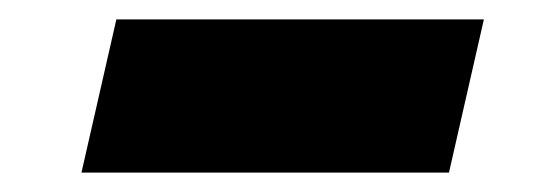

<svg xmlns="http://www.w3.org/2000/svg" viewBox="-20 -369 574 198"><path d="M479 -349 443 -191H64L100 -349Z"/></svg>

Font: Elaine Sans ExtraBold
Style: Italic
Weight: 800
Italic angle: -13°
Designer: Wei Huang
Foundry: Wei Huang
Version: Version 2.001;December 24, 2019;FontCreator 12.0.0.2547 64-b